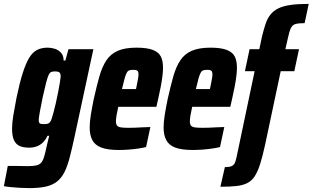

<svg xmlns="http://www.w3.org/2000/svg" viewBox="-53 -763 1607 987"><path d="M98 204Q74 204 49.5 202.5Q25 201 3.5 199Q-18 197 -33 194L-13 90Q8 90 25 90Q42 90 58 90.5Q74 91 89 91Q117 91 133 87.5Q149 84 158.5 73.5Q168 63 174.5 40.5Q181 18 189 -20Q192 -34 195.5 -46.5Q199 -59 200 -65H191Q182 -45 168 -31Q154 -17 136 -10.5Q118 -4 97 -4Q65 -4 46 -13.5Q27 -23 18 -44.5Q9 -66 9 -102Q9 -131 15.5 -170Q22 -209 32 -261Q48 -338 64 -388Q80 -438 97.5 -466.5Q115 -495 138 -506.5Q161 -518 192 -518Q211 -518 229.5 -512Q248 -506 261 -491.5Q274 -477 274 -452H283L299 -510H427L330 -59Q317 1 305.5 45.5Q294 90 279 120.5Q264 151 241 169.5Q218 188 183.5 196Q149 204 98 204ZM173 -125Q183 -125 190.5 -126.5Q198 -128 203.5 -134.5Q209 -141 213 -154Q216 -163 222 -184.5Q228 -206 234 -233Q240 -260 245.5 -287.5Q251 -315 254.5 -337Q258 -359 259 -369Q259 -386 252 -391Q245 -396 231 -396Q218 -396 210.5 -393Q203 -390 197 -377.5Q191 -365 184 -337.5Q177 -310 166 -261Q157 -218 151.5 -186.5Q146 -155 146 -146Q146 -136 149 -131.5Q152 -127 158 -126Q164 -125 173 -125Z M558 8Q500 8 467.5 -4.5Q435 -17 421.5 -43Q408 -69 408 -107Q408 -136 414 -173Q420 -210 429 -254Q444 -321 458 -370.5Q472 -420 494 -453Q516 -486 553 -502Q590 -518 649 -518Q701 -518 731 -507Q761 -496 773 -474Q785 -452 785 -415Q785 -396 782 -371.5Q779 -347 773.5 -318Q768 -289 760 -254L751 -214H555Q549 -188 546 -169.5Q543 -151 543 -139Q543 -124 549 -117Q555 -110 569.5 -108Q584 -106 607 -106Q619 -106 638 -106.5Q657 -107 679.5 -108.5Q702 -110 720 -110L698 -7Q682 -3 658.5 0.5Q635 4 609 6Q583 8 558 8ZM574 -305H646L649 -319Q654 -343 656.5 -357.5Q659 -372 659 -381Q659 -391 656 -396Q653 -401 647 -402.5Q641 -404 631 -404Q620 -404 612 -401.5Q604 -399 598.5 -389Q593 -379 587.5 -359.5Q582 -340 574 -305Z M938 8Q880 8 847.5 -4.5Q815 -17 801.5 -43Q788 -69 788 -107Q788 -136 794 -173Q800 -210 809 -254Q824 -321 838 -370.5Q852 -420 874 -453Q896 -486 933 -502Q970 -518 1029 -518Q1081 -518 1111 -507Q1141 -496 1153 -474Q1165 -452 1165 -415Q1165 -396 1162 -371.5Q1159 -347 1153.5 -318Q1148 -289 1140 -254L1131 -214H935Q929 -188 926 -169.5Q923 -151 923 -139Q923 -124 929 -117Q935 -110 949.5 -108Q964 -106 987 -106Q999 -106 1018 -106.5Q1037 -107 1059.5 -108.5Q1082 -110 1100 -110L1078 -7Q1062 -3 1038.5 0.5Q1015 4 989 6Q963 8 938 8ZM954 -305H1026L1029 -319Q1034 -343 1036.5 -357.5Q1039 -372 1039 -381Q1039 -391 1036 -396Q1033 -401 1027 -402.5Q1021 -404 1011 -404Q1000 -404 992 -401.5Q984 -399 978.5 -389Q973 -379 967.5 -359.5Q962 -340 954 -305Z M1080 197 1103 96Q1127 96 1138.5 90.5Q1150 85 1154.5 74Q1159 63 1163 45L1256 -397H1206L1230 -510H1280L1294 -576Q1303 -612 1312 -639.5Q1321 -667 1336.5 -687Q1352 -707 1377 -719.5Q1402 -732 1440 -737.5Q1478 -743 1534 -743L1513 -644Q1482 -644 1466 -639.5Q1450 -635 1442 -618Q1434 -601 1426 -563L1414 -510H1484L1460 -397H1390L1310 -20Q1297 40 1284.5 79.5Q1272 119 1256.5 143Q1241 167 1217.5 178.5Q1194 190 1161 193.5Q1128 197 1080 197Z"/></svg>

Font: Saira Condensed ExtraBold
Style: Italic
Weight: 800
Width: 3
Italic angle: -12°
Designer: Hector Gatti with collaboration of the Omnibus-Type team
Foundry: Omnibus-Type
Version: Version 1.101